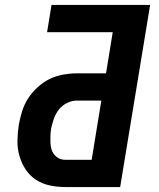

<svg xmlns="http://www.w3.org/2000/svg" viewBox="-20 -755 640 775"><path d="M244 0Q212 0 181 -6.5Q150 -13 125 -29.5Q100 -46 83.5 -71Q67 -96 58.5 -125.5Q50 -155 50.5 -187.5Q51 -220 56 -252Q61 -279 69.5 -306.5Q78 -334 94 -358.5Q110 -383 132.5 -403.5Q155 -424 181 -436.5Q207 -449 235.5 -454Q264 -459 291 -459H408L435 -625H170L188 -735H586L465 0ZM244 -110H350L389 -349H290Q270 -349 250 -339Q230 -329 217 -312Q204 -295 197 -274.5Q190 -254 186 -234Q184 -220 183.5 -206.5Q183 -193 183.5 -179.5Q184 -166 187.5 -153.5Q191 -141 199 -131Q207 -121 218.5 -115.5Q230 -110 244 -110Z"/></svg>

Font: Iosevka XBd Ex Obl
Style: Regular
Weight: 800
Width: 7
Italic angle: -9°
Monospace: yes
Designer: Belleve Invis
Foundry: Belleve Invis
Version: Version 32.5.0; ttfautohint (v1.8.4)